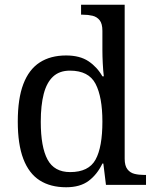

<svg xmlns="http://www.w3.org/2000/svg" viewBox="-20 -780 654 810"><path d="M259 10Q193 10 147.5 -19Q102 -48 78.5 -109.5Q55 -171 55 -267Q55 -364 78.5 -425.5Q102 -487 147.5 -516.5Q193 -546 259 -546Q317 -546 353.5 -521.5Q390 -497 412 -458H418Q415 -483 413.5 -513.5Q412 -544 412 -568V-650Q412 -680 400.5 -694.5Q389 -709 370.5 -713.5Q352 -718 330 -718H322V-760H506V-110Q506 -81 517.5 -66Q529 -51 547.5 -46.5Q566 -42 588 -42H596V0H427L416 -90H412Q390 -44 354 -17Q318 10 259 10ZM276 -54Q354 -54 383 -106.5Q412 -159 412 -267Q412 -371 383 -426.5Q354 -482 275 -482Q231 -482 204 -457Q177 -432 164.5 -384Q152 -336 152 -266Q152 -160 180.5 -107Q209 -54 276 -54Z"/></svg>

Font: Noto Serif Bengali
Style: Regular
Weight: 400
Designer: Juan Bruce, Universal Thirst, Indian Type Foundry and the Monotype Design Team.
Foundry: Monotype Imaging Inc.
Version: Version 2.003